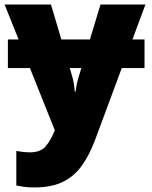

<svg xmlns="http://www.w3.org/2000/svg" viewBox="-21 -573 659 833"><path d="M-1 -553.2H200.2L245.1 -401.9H369.1L415 -553.2H609.9L553.7 -401.9H606V-277.8H507.3L391.1 35.2Q365.7 102.5 332.3 148.2Q298.8 193.8 249.8 217Q200.7 240.2 127.9 240.2Q101.6 240.2 82.8 237.5Q64 234.9 49.8 231.9V82Q60.5 84 76.2 85.9Q91.8 87.9 108.9 87.9Q156.2 87.9 178.5 60.3Q200.7 32.7 214.8 -2.9L216.8 -7.8L108.9 -277.8H13.2V-401.9H59.6ZM303.2 -175.8H307.1Q309.6 -195.8 312.7 -210.7Q315.9 -225.6 318.8 -234.9L332 -277.8H281.7L293.9 -235.8Q296.9 -225.6 299.6 -208.5Q302.2 -191.4 303.2 -175.8Z"/></svg>

Font: Open Sans ExtraBold
Style: Regular
Weight: 800
Designer: Monotype Design Team
Foundry: Monotype Imaging Inc.
Version: Version 3.003; ttfautohint (v1.8.4)